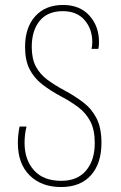

<svg xmlns="http://www.w3.org/2000/svg" viewBox="-20 -744 488 774"><path d="M226 10Q147 10 99.5 -37Q52 -84 52 -168Q52 -185 54 -203Q56 -221 59 -234H87Q83 -219 81 -202Q79 -185 79 -168Q79 -100 117 -57.5Q155 -15 227 -15Q292 -15 327 -56.5Q362 -98 362 -167Q362 -220 344.5 -254Q327 -288 296 -311.5Q265 -335 225 -356Q182 -379 149.5 -404.5Q117 -430 99 -465.5Q81 -501 81 -555Q81 -633 122 -678.5Q163 -724 234 -724Q302 -724 340.5 -681Q379 -638 379 -576Q379 -569 378.5 -561Q378 -553 376 -547H349Q352 -559 352 -575Q352 -627 321 -663Q290 -699 233 -699Q172 -699 140 -660Q108 -621 108 -555Q108 -507 124.5 -476Q141 -445 170.5 -423Q200 -401 239 -380Q282 -357 316 -331Q350 -305 369.5 -266.5Q389 -228 389 -168Q389 -85 346.5 -37.5Q304 10 226 10Z"/></svg>

Font: Noto Sans Georgian Condensed Thin
Style: Regular
Weight: 100
Width: 3
Designer: Monotype Design Team, Akaki Razmadze
Foundry: Google LLC
Version: Version 2.005; ttfautohint (v1.8.4.7-5d5b)